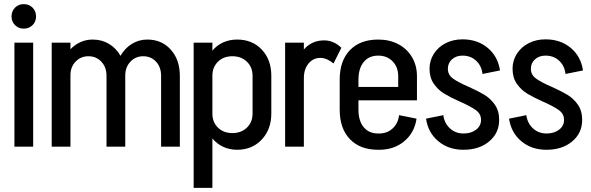

<svg xmlns="http://www.w3.org/2000/svg" viewBox="-20 -712 2870 932"><path d="M141 0H50V-505H141ZM36 -632Q36 -658 53 -675Q70 -692 95 -692Q121 -692 138 -675Q155 -658 155 -632Q155 -607 138 -590Q121 -573 95 -573Q70 -573 53 -590Q36 -607 36 -632Z M853 -344V0H762V-344Q762 -386 737.5 -412.5Q713 -439 675 -439Q638 -439 613 -412.5Q588 -386 588 -345V-344V0H497V-344Q497 -386 472 -412.5Q447 -439 409 -439Q372 -439 347 -413Q322 -387 322 -347V0H231V-505H322V-473Q343 -495 370.5 -507.5Q398 -520 430 -520Q474 -520 509 -499Q544 -478 565 -441Q586 -478 620 -499Q654 -520 695 -520Q765 -520 809 -471Q853 -422 853 -344Z M1297 -344V-161Q1297 -84 1250.5 -34.5Q1204 15 1131 15Q1094 15 1063 0.5Q1032 -14 1011 -40V200H920V-505H1011V-466Q1032 -492 1063 -506Q1094 -520 1131 -520Q1205 -520 1251 -471Q1297 -422 1297 -344ZM1206 -161V-344Q1206 -386 1178.5 -412.5Q1151 -439 1108 -439Q1065 -439 1038 -412.5Q1011 -386 1011 -344V-161Q1011 -119 1038 -92.5Q1065 -66 1108 -66Q1151 -66 1178.5 -92.5Q1206 -119 1206 -161Z M1637 -480 1599 -404Q1566 -431 1535 -431Q1500 -431 1477.5 -403.5Q1455 -376 1455 -333V0H1364V-505H1455V-472Q1494 -516 1553 -516Q1600 -516 1637 -480Z M2004 -342V-225H1720V-180Q1720 -125 1745.5 -94.5Q1771 -64 1816 -64H1820Q1860 -64 1886.5 -89Q1913 -114 1917 -153L2002 -136Q1992 -68 1942.5 -26.5Q1893 15 1821 15H1815Q1728 15 1678.5 -36.5Q1629 -88 1629 -180V-326Q1629 -417 1678.5 -468.5Q1728 -520 1816 -520Q1871 -520 1913.5 -497.5Q1956 -475 1980 -434.5Q2004 -394 2004 -342ZM1720 -290H1913V-342Q1913 -386 1886 -414Q1859 -442 1816 -442Q1771 -442 1745.5 -411Q1720 -380 1720 -325Z M2254 -291Q2301 -270 2331 -252Q2361 -234 2382 -204Q2403 -174 2403 -130Q2403 -66 2354.5 -25.5Q2306 15 2230 15H2229Q2157 15 2107.5 -26.5Q2058 -68 2048 -136L2132 -153Q2137 -114 2164 -89Q2191 -64 2230 -64Q2267 -64 2291 -82.5Q2315 -101 2315 -130Q2315 -159 2290.5 -177Q2266 -195 2214 -218Q2167 -239 2137 -257Q2107 -275 2086 -305Q2065 -335 2065 -378Q2065 -418 2086 -451Q2107 -484 2143.5 -502.5Q2180 -521 2225 -521Q2298 -521 2347.5 -479.5Q2397 -438 2407 -370L2322 -353Q2318 -392 2291.5 -417Q2265 -442 2225 -442Q2194 -442 2174 -424Q2154 -406 2154 -378Q2154 -349 2178.5 -331Q2203 -313 2254 -291Z M2657 -291Q2704 -270 2734 -252Q2764 -234 2785 -204Q2806 -174 2806 -130Q2806 -66 2757.5 -25.5Q2709 15 2633 15H2632Q2560 15 2510.5 -26.5Q2461 -68 2451 -136L2535 -153Q2540 -114 2567 -89Q2594 -64 2633 -64Q2670 -64 2694 -82.5Q2718 -101 2718 -130Q2718 -159 2693.5 -177Q2669 -195 2617 -218Q2570 -239 2540 -257Q2510 -275 2489 -305Q2468 -335 2468 -378Q2468 -418 2489 -451Q2510 -484 2546.5 -502.5Q2583 -521 2628 -521Q2701 -521 2750.5 -479.5Q2800 -438 2810 -370L2725 -353Q2721 -392 2694.5 -417Q2668 -442 2628 -442Q2597 -442 2577 -424Q2557 -406 2557 -378Q2557 -349 2581.5 -331Q2606 -313 2657 -291Z"/></svg>

Font: Akshar
Style: Regular
Weight: 400
Designer: Tall Chai
Foundry: Tall Chai
Version: Version 1.000